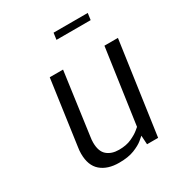

<svg xmlns="http://www.w3.org/2000/svg" viewBox="-164 -781 837 900"><g transform="rotate(-30 255.0 -331.0)"><path d="M438 -636H253L258 -672H443ZM436 0H376L373 -48Q370 -45 352.5 -30.5Q335 -16 302.5 -3Q270 10 220 10Q158 10 122 -21Q86 -52 86 -116Q86 -133 89 -151L138 -500H210L164 -166Q161 -148 161 -133Q161 -85 185.5 -64Q210 -43 250 -43Q290 -43 318 -56Q346 -69 361 -81.5Q376 -94 376 -94L434 -500H507Z"/></g></svg>

Font: Arsenal SC
Style: Italic
Weight: 400
Italic angle: -9.10001°
Designer: Andrij Shevchenko
Foundry: Stairsfor
Version: Version 2.001; ttfautohint (v1.8.4.7-5d5b)